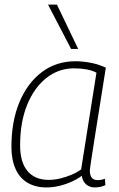

<svg xmlns="http://www.w3.org/2000/svg" viewBox="-20 -810 519 840"><path d="M395 10Q380 10 368 4Q356 -2 348 -13.5Q340 -25 338 -41Q318 -26 292 -14.5Q266 -3 238.5 3.5Q211 10 183 10Q135 10 100.5 -10.5Q66 -31 48 -71Q30 -111 30 -168Q30 -279 65 -363Q100 -447 163 -494.5Q226 -542 310 -542Q328 -542 346 -540Q364 -538 381 -534.5Q398 -531 414 -525.5Q430 -520 443 -514Q427 -412 415 -337.5Q403 -263 395 -211.5Q387 -160 382 -128.5Q377 -97 375 -81.5Q373 -66 373 -64Q373 -43 381.5 -32.5Q390 -22 407 -22Q416 -22 423.5 -23.5Q431 -25 439 -28L441 0Q431 5 419 7.5Q407 10 395 10ZM335 -69 402 -492Q383 -502 358.5 -506.5Q334 -511 304 -511Q236 -511 182.5 -468.5Q129 -426 98.5 -350.5Q68 -275 68 -174Q68 -100 100.5 -61.5Q133 -23 193 -23Q217 -23 242.5 -29Q268 -35 292 -45Q316 -55 335 -69ZM291 -596 190 -790H229L322 -596Z"/></svg>

Font: Georama ExtraCondensed Thin ExtraLight
Style: Italic
Weight: 250
Italic angle: -9°
Version: Version 1.001